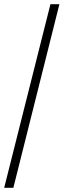

<svg xmlns="http://www.w3.org/2000/svg" viewBox="-20 -780 305 921"><path d="M0 121H44L265 -760H222Z"/></svg>

Font: Noto Serif Thai SemiCondensed Light
Style: Regular
Weight: 300
Width: 4
Designer: Monotype Design Team
Foundry: Monotype Imaging Inc.
Version: Version 2.002